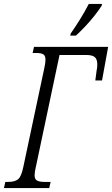

<svg xmlns="http://www.w3.org/2000/svg" viewBox="-49 -951 567 971"><path d="M306 -771 309 -782Q330 -812 355 -852Q380 -892 400 -931H467L465 -922Q452 -901 430 -873Q408 -845 382.5 -818Q357 -791 335 -771ZM-29 0 -22 -31H-8Q26 -31 42.5 -44.5Q59 -58 69 -107L175 -606Q181 -633 181 -649Q181 -670 169.5 -676.5Q158 -683 135 -683H116L123 -714H498L467 -544H433L440 -597Q442 -604 442.5 -613Q443 -622 443 -627Q443 -650 431 -661.5Q419 -673 386 -673H252L133 -110Q126 -81 126 -65Q126 -44 139 -37.5Q152 -31 177 -31H207L200 0Z"/></svg>

Font: Noto Serif ExtraCondensed Light
Style: Italic
Weight: 300
Width: 2
Italic angle: -12°
Designer: Monotype Design Team
Foundry: Monotype Imaging Inc.
Version: Version 2.014; ttfautohint (v1.8.4.7-5d5b)